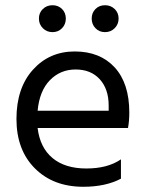

<svg xmlns="http://www.w3.org/2000/svg" viewBox="-20 -710 562 735"><path d="M217.5 -675.5Q232 -661 232 -639Q232 -617 217.5 -602Q203 -587 181 -587Q159 -587 144 -602Q129 -617 129 -639Q129 -661 144 -675.5Q159 -690 181 -690Q203 -690 217.5 -675.5ZM419 -675.5Q434 -661 434 -639Q434 -617 419 -602Q404 -587 382 -587Q360 -587 345.5 -602Q331 -617 331 -639Q331 -661 345.5 -675.5Q360 -690 382 -690Q404 -690 419 -675.5ZM124 -286H396V-306Q396 -369 362 -406.5Q328 -444 269.5 -444Q211 -444 171 -403Q131 -362 124 -286ZM299 5Q184 5 113.5 -65.5Q43 -136 43 -254.5Q43 -373 106 -443Q169 -513 266 -513Q363 -513 419 -452Q475 -391 475 -279Q475 -247 470 -220H124Q133 -145 181 -105Q229 -65 310.5 -65Q392 -65 443 -100V-26Q384 5 299 5Z"/></svg>

Font: Hind Madurai
Style: Regular
Weight: 400
Designer: Jyotish Sonowal
Foundry: Indian Type Foundry
Version: Version 0.702;PS 1.0;hotconv 1.0.81;makeotf.lib2.5.63406